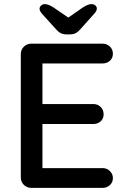

<svg xmlns="http://www.w3.org/2000/svg" viewBox="-20 -912 611 932"><path d="M132 -700H478Q499 -700 513.5 -686Q528 -672 528 -651Q528 -630 513.5 -617Q499 -604 478 -604H176L186 -621V-397L177 -407H433Q454 -407 468.5 -393Q483 -379 483 -357Q483 -336 468.5 -323Q454 -310 433 -310H179L186 -319V-88L179 -96H478Q499 -96 513.5 -81.5Q528 -67 528 -48Q528 -27 513.5 -13.5Q499 0 478 0H132Q111 0 96 -14.5Q81 -29 81 -51V-649Q81 -671 96 -685.5Q111 -700 132 -700ZM295 -815 381 -875Q395 -884 405 -888Q415 -892 424 -892Q436 -892 443 -885.5Q450 -879 450 -871Q450 -865 447.5 -859.5Q445 -854 437 -845L370 -770Q359 -757 347 -751Q335 -745 318 -745H304Q287 -745 275 -751Q263 -757 252 -770L184 -845Q177 -854 174.5 -859Q172 -864 172 -870Q172 -878 179.5 -885Q187 -892 198 -892Q215 -892 241 -875L327 -816Z"/></svg>

Font: Quicksand Light SemiBold
Style: Regular
Weight: 600
Version: Version 3.006